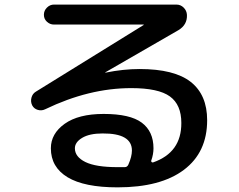

<svg xmlns="http://www.w3.org/2000/svg" viewBox="-20 -765 1040 835"><path d="M538.1 -48.8Q553.7 -84 553.7 -110.4Q553.7 -185.5 425.8 -184.6Q369.1 -184.6 337.4 -165.5Q305.7 -146.5 305.7 -120.1Q305.7 -83 351.1 -60.5Q396.5 -38.1 491.2 -38.1H522.5Q533.2 -38.1 538.1 -48.8ZM176.8 -290Q161.1 -282.2 144.5 -287.1Q127.9 -292 120.1 -306.6Q112.3 -322.3 116.7 -339.8Q121.1 -357.4 135.7 -366.2L604.5 -656.2L605.5 -657.2L604.5 -658.2H214.8Q197.3 -658.2 184.1 -670.4Q170.9 -682.6 170.9 -700.7Q170.9 -718.8 184.1 -731.9Q197.3 -745.1 214.8 -745.1H747.1Q765.6 -745.1 778.8 -731.9Q792 -718.8 793 -700.2Q794.9 -657.2 755.9 -633.8L437.5 -450.2V-449.2H439.5Q516.6 -464.8 586.9 -464.8Q738.3 -464.8 809.6 -408.7Q880.9 -352.5 880.9 -242.2Q880.9 -102.5 779.8 -26.4Q678.7 49.8 491.2 49.8Q346.7 49.8 273.9 5.9Q201.2 -38.1 201.2 -120.1Q201.2 -183.6 261.2 -226.6Q321.3 -269.5 430.7 -269.5Q545.9 -269.5 596.7 -231.4Q647.5 -193.4 647.5 -120.1Q647.5 -93.8 637.7 -66.4Q636.7 -63.5 639.2 -60.5Q641.6 -57.6 645.5 -58.6Q769.5 -101.6 768.6 -230.5Q768.6 -309.6 718.8 -345.7Q668.9 -381.8 550.8 -381.8Q367.2 -381.8 176.8 -290Z"/></svg>

Font: Rounded-X Mgen+ 1mn medium
Style: Regular
Weight: 500
Designer: [Source Han Sans]
Ryoko NISHIZUKA  (kana & ideographs); Paul D. Hunt (Latin, Greek & Cyrillic); Wenlong ZHANG  (bopomofo
Version: Version 1.059.20150602